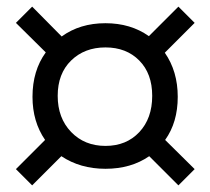

<svg xmlns="http://www.w3.org/2000/svg" viewBox="-20 -621 634 579"><path d="M478 -199 567 -111 518 -62 430 -150Q375 -112 298 -112Q222 -112 165 -150L77 -62L28 -111L116 -199Q78 -254 78 -329Q78 -408 118 -463L28 -552L77 -601L166 -511Q221 -551 298 -551Q374 -551 429 -512L518 -601L567 -552L477 -462Q516 -406 516 -329Q516 -252 478 -199ZM298 -181Q361 -181 400 -222.5Q439 -264 439 -332Q439 -399 400 -438.5Q361 -478 298 -478Q235 -478 194.5 -438.5Q154 -399 154 -332Q154 -265 194.5 -223Q235 -181 298 -181Z"/></svg>

Font: Amiko
Style: Regular
Weight: 400
Designer: Pablo Impallari, Rodrigo Fuenzalida, Andres Torresi
Foundry: Impallari Type
Version: Version 1.001; ttfautohint (v1.3)